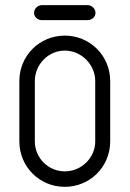

<svg xmlns="http://www.w3.org/2000/svg" viewBox="-20 -722 502 744"><path d="M142 -702C126 -702 112 -688 112 -672C112 -656 126 -644 142 -644H318H320C336 -644 350 -656 350 -672C350 -688 336 -702 320 -702H318ZM231 -584C133 -584 55 -506 55 -408V-174C55 -76 133 2 231 2C329 2 407 -76 407 -174V-408C407 -506 329 -584 231 -584ZM231 -526C295 -526 349 -472 349 -408V-174C349 -110 295 -58 231 -58C167 -58 115 -110 115 -174V-408C115 -472 167 -526 231 -526Z"/></svg>

Font: bauhaus_2017
Style: _regular
Weight: 400
Version: Version 1.0